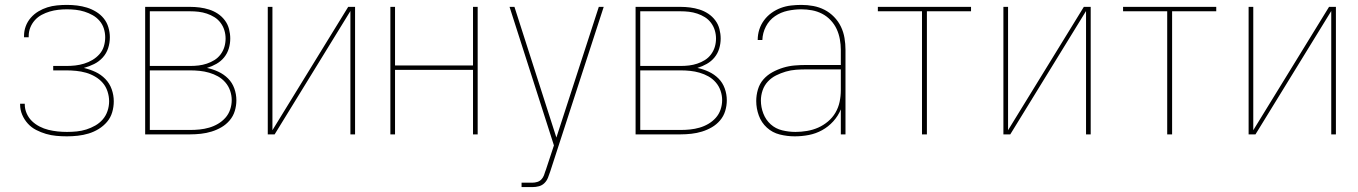

<svg xmlns="http://www.w3.org/2000/svg" viewBox="-20 -548 5540 783"><path d="M253 8Q231 8 209.5 6Q188 4 167.5 -2Q147 -8 127.5 -18Q108 -28 93.5 -44Q79 -60 70.5 -80Q62 -100 62 -122Q62 -123 62 -123.5Q62 -124 62 -125H81Q81 -124 81 -123.5Q81 -123 81 -122Q81 -103 89 -85Q97 -67 110.5 -54Q124 -41 141.5 -32Q159 -23 177.5 -18.5Q196 -14 215 -12Q234 -10 253 -10Q273 -10 293 -12Q313 -14 332 -20Q351 -26 368.5 -36Q386 -46 399 -61Q412 -76 418.5 -95.5Q425 -115 425 -135Q425 -155 418.5 -175Q412 -195 399 -210Q386 -225 368 -235.5Q350 -246 330.5 -251.5Q311 -257 290.5 -259Q270 -261 250 -261H197V-279H250Q269 -279 287 -281Q305 -283 323 -288.5Q341 -294 357 -303.5Q373 -313 385.5 -327Q398 -341 403.5 -359Q409 -377 409 -396Q409 -414 403.5 -431.5Q398 -449 386 -463Q374 -477 358 -486Q342 -495 324.5 -500.5Q307 -506 289 -508Q271 -510 253 -510Q235 -510 217.5 -508Q200 -506 183 -501Q166 -496 150 -487.5Q134 -479 122 -465.5Q110 -452 103.5 -435.5Q97 -419 97 -401Q97 -400 97 -399Q97 -398 97 -396H78Q78 -398 78 -399Q78 -400 78 -402Q78 -422 85 -441Q92 -460 105.5 -475.5Q119 -491 136.5 -501.5Q154 -512 173 -518Q192 -524 212.5 -526Q233 -528 253 -528Q274 -528 294.5 -525.5Q315 -523 334.5 -517Q354 -511 372 -500Q390 -489 403 -473Q416 -457 422 -436.5Q428 -416 428 -396Q428 -373 421 -351.5Q414 -330 399 -313.5Q384 -297 364 -287Q344 -277 322 -271Q347 -265 369.5 -254.5Q392 -244 409.5 -226Q427 -208 435.5 -184Q444 -160 444 -135Q444 -112 437.5 -90Q431 -68 416.5 -51Q402 -34 382.5 -22Q363 -10 341.5 -3.5Q320 3 297.5 5.5Q275 8 253 8Z M572 0V-520H755Q775 -520 794.5 -517.5Q814 -515 833 -509Q852 -503 868.5 -492Q885 -481 897 -465Q909 -449 914 -429.5Q919 -410 919 -391Q919 -370 913 -350Q907 -330 894 -314Q881 -298 862.5 -287.5Q844 -277 824 -271Q848 -266 870.5 -255.5Q893 -245 910 -228Q927 -211 935.5 -187.5Q944 -164 944 -139Q944 -117 937.5 -95.5Q931 -74 916.5 -57Q902 -40 883 -29Q864 -18 843 -11.5Q822 -5 799.5 -2.5Q777 0 755 0ZM591 -279H755Q773 -279 790 -281Q807 -283 823.5 -288.5Q840 -294 854.5 -303Q869 -312 879.5 -326Q890 -340 895 -356.5Q900 -373 900 -391Q900 -408 895 -424.5Q890 -441 879.5 -455Q869 -469 854.5 -478Q840 -487 823.5 -492.5Q807 -498 790 -500Q773 -502 755 -502H591ZM591 -18H755Q775 -18 794.5 -20Q814 -22 833 -27.5Q852 -33 869 -43Q886 -53 899 -67.5Q912 -82 918.5 -101Q925 -120 925 -140Q925 -159 918.5 -178Q912 -197 899 -212Q886 -227 869 -236.5Q852 -246 833 -251.5Q814 -257 794.5 -259Q775 -261 755 -261H591Z M1072 0V-520H1091V-17L1400 -520H1428V0H1409V-503L1100 0Z M1572 0V-520H1591V-281H1909V-520H1928V0H1909V-263H1591V0Z M2107 215V197H2151Q2161 197 2171 194Q2181 191 2188 183.5Q2195 176 2198.5 166.5Q2202 157 2205 147L2206 146V145Q2206 145 2206 145Q2206 145 2206 145L2239 45L2058 -520H2078L2249 13L2422 -520H2442L2224 151Q2220 163 2215 176Q2210 189 2200.5 198.5Q2191 208 2178 211.5Q2165 215 2151 215Z M2572 0V-520H2755Q2775 -520 2794.5 -517.5Q2814 -515 2833 -509Q2852 -503 2868.5 -492Q2885 -481 2897 -465Q2909 -449 2914 -429.5Q2919 -410 2919 -391Q2919 -370 2913 -350Q2907 -330 2894 -314Q2881 -298 2862.5 -287.5Q2844 -277 2824 -271Q2848 -266 2870.5 -255.5Q2893 -245 2910 -228Q2927 -211 2935.5 -187.5Q2944 -164 2944 -139Q2944 -117 2937.5 -95.5Q2931 -74 2916.5 -57Q2902 -40 2883 -29Q2864 -18 2843 -11.5Q2822 -5 2799.5 -2.5Q2777 0 2755 0ZM2591 -279H2755Q2773 -279 2790 -281Q2807 -283 2823.5 -288.5Q2840 -294 2854.5 -303Q2869 -312 2879.5 -326Q2890 -340 2895 -356.5Q2900 -373 2900 -391Q2900 -408 2895 -424.5Q2890 -441 2879.5 -455Q2869 -469 2854.5 -478Q2840 -487 2823.5 -492.5Q2807 -498 2790 -500Q2773 -502 2755 -502H2591ZM2591 -18H2755Q2775 -18 2794.5 -20Q2814 -22 2833 -27.5Q2852 -33 2869 -43Q2886 -53 2899 -67.5Q2912 -82 2918.5 -101Q2925 -120 2925 -140Q2925 -159 2918.5 -178Q2912 -197 2899 -212Q2886 -227 2869 -236.5Q2852 -246 2833 -251.5Q2814 -257 2794.5 -259Q2775 -261 2755 -261H2591Z M3221 8Q3190 8 3160 0.5Q3130 -7 3107.5 -27.5Q3085 -48 3074.5 -77Q3064 -106 3064 -136Q3064 -160 3071 -183.5Q3078 -207 3093.5 -224.5Q3109 -242 3130 -253.5Q3151 -265 3174 -272Q3197 -279 3220.5 -281Q3244 -283 3268 -283H3409V-345Q3409 -366 3405 -388Q3401 -410 3392 -429.5Q3383 -449 3367.5 -465.5Q3352 -482 3332.5 -492Q3313 -502 3291.5 -506Q3270 -510 3248 -510Q3220 -510 3192 -504Q3164 -498 3140.5 -482Q3117 -466 3103.5 -440Q3090 -414 3089 -385H3070Q3070 -407 3076.5 -427.5Q3083 -448 3096 -465.5Q3109 -483 3126.5 -495.5Q3144 -508 3164 -515.5Q3184 -523 3205.5 -525.5Q3227 -528 3248 -528Q3273 -528 3297 -523.5Q3321 -519 3342.5 -508Q3364 -497 3381.5 -479Q3399 -461 3409.5 -439Q3420 -417 3424 -393Q3428 -369 3428 -345V0H3409V-102Q3398 -75 3378 -53Q3358 -31 3332.5 -17Q3307 -3 3278.5 2.5Q3250 8 3221 8ZM3224 -10Q3247 -10 3271 -14Q3295 -18 3316.5 -27.5Q3338 -37 3356.5 -52.5Q3375 -68 3387 -88.5Q3399 -109 3404 -132.5Q3409 -156 3409 -180V-265H3268Q3247 -265 3226 -263.5Q3205 -262 3184.5 -256Q3164 -250 3145 -240.5Q3126 -231 3111.5 -215.5Q3097 -200 3090 -179.5Q3083 -159 3083 -138Q3083 -111 3093 -85Q3103 -59 3123 -41Q3143 -23 3170 -16.5Q3197 -10 3224 -10Z M3740 0V-502H3560V-520H3940V-502H3760V0Z M4072 0V-520H4091V-17L4400 -520H4428V0H4409V-503L4100 0Z M4740 0V-502H4560V-520H4940V-502H4760V0Z M5072 0V-520H5091V-17L5400 -520H5428V0H5409V-503L5100 0Z"/></svg>

Font: Zed Mono Thin
Style: Regular
Weight: 100
Monospace: yes
Designer: Belleve Invis
Foundry: Belleve Invis
Version: Version 1.0.0; ttfautohint (v1.8.4)